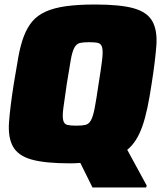

<svg xmlns="http://www.w3.org/2000/svg" viewBox="-20 -716 735 851"><path d="M390 115 336 6Q325 7 314 7.5Q303 8 292 8Q179 8 119.5 -9Q60 -26 37.5 -66.5Q15 -107 20 -174.5Q25 -242 41 -344Q52 -412 61.5 -464.5Q71 -517 86 -556Q101 -595 123.5 -621.5Q146 -648 182.5 -664.5Q219 -681 272.5 -688.5Q326 -696 401 -696Q514 -696 573.5 -679Q633 -662 655.5 -621.5Q678 -581 673 -513.5Q668 -446 652 -344Q643 -284 633 -237Q623 -190 610.5 -155Q598 -120 581.5 -94.5Q565 -69 544 -52L630 106L628 115ZM318 -159Q344 -159 359 -162.5Q374 -166 383.5 -183.5Q393 -201 400 -238.5Q407 -276 417 -344Q428 -412 432.5 -449.5Q437 -487 433 -504.5Q429 -522 415 -525.5Q401 -529 375 -529Q349 -529 334 -525.5Q319 -522 309.5 -504.5Q300 -487 293.5 -449.5Q287 -412 276 -344Q266 -276 261 -238.5Q256 -201 260 -183.5Q264 -166 278 -162.5Q292 -159 318 -159Z"/></svg>

Font: Azeri Sans Black
Style: Italic
Weight: 900
Designer: Hector Gatti & Omnibus-Type (original fonts) / Cristiano Sobral (main changes and remastering)
Foundry: Omnibus-Type
Version: Version 0.07;August 21, 2020;FontCreator 13.0.0.2681 64-bit;